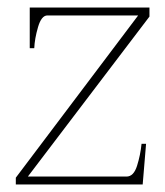

<svg xmlns="http://www.w3.org/2000/svg" viewBox="-20 -490 438 510"><path d="M22 -18 347 -449H106Q90 -449 81 -418Q72 -387 71 -362H59V-470H377V-446L54 -21H316Q335 -21 344 -49.5Q353 -78 356 -108H368L359 0H22Z"/></svg>

Font: Taviraj Thin
Style: Regular
Weight: 250
Designer: Katatrad Team
Foundry: CadsonDemak
Version: Version 1.001